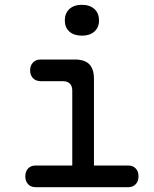

<svg xmlns="http://www.w3.org/2000/svg" viewBox="-20 -777 640 797"><path d="M512 -90Q532 -90 543.5 -77.5Q555 -65 555 -45Q555 -25 543.5 -12.5Q532 0 512 0H128Q108 0 96.5 -12.5Q85 -25 85 -45Q85 -65 96.5 -77.5Q108 -90 128 -90H280V-400Q280 -420 270 -430Q260 -440 240 -440H149Q129 -440 117 -452.5Q105 -465 105 -485Q105 -505 117 -517.5Q129 -530 149 -530H290Q331 -530 350.5 -510.5Q370 -491 370 -450V-90ZM320 -629Q287 -629 268 -646Q249 -663 249 -692Q249 -722 268 -739.5Q287 -757 320 -757Q353 -757 372 -739.5Q391 -722 391 -692Q391 -663 372 -646Q353 -629 320 -629Z"/></svg>

Font: Maple Mono NF CN
Style: Regular
Weight: 400
Monospace: yes
Designer: subframe7536
Version: Version 7.000